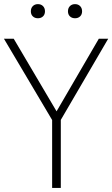

<svg xmlns="http://www.w3.org/2000/svg" viewBox="-32 -932 557 952"><path d="M226.5 0V-337L-12.5 -740H36L248.5 -380L458 -740H504.5L269.5 -337.5V0ZM340 -841.5Q324.5 -841.5 314.8 -850.8Q305 -860 305 -876Q305 -892 314.8 -901.8Q324.5 -911.5 340 -911.5Q355.5 -911.5 365.2 -901.8Q375 -892 375 -876Q375 -860 365.2 -850.8Q355.5 -841.5 340 -841.5ZM156 -841.5Q140.5 -841.5 130.8 -850.8Q121 -860 121 -876Q121 -892 130.8 -901.8Q140.5 -911.5 156 -911.5Q171.5 -911.5 181.2 -901.8Q191 -892 191 -876Q191 -860 181.2 -850.8Q171.5 -841.5 156 -841.5Z"/></svg>

Font: Encode Sans Condensed ExtraLight
Style: Regular
Weight: 200
Width: 3
Designer: Multiple Designers
Foundry: Impallari Type
Version: Version 3.000; ttfautohint (v1.8.3) -l 8 -r 50 -G 200 -x 14 